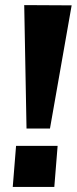

<svg xmlns="http://www.w3.org/2000/svg" viewBox="-20 -733 302 753"><path d="M84 -229 75 -713 261 -712 176 -229ZM43 -161H206L193 0H30Z"/></svg>

Font: Muli ExtraBold
Style: Italic
Weight: 800
Italic angle: -4.541°
Designer: Vernon Adams
Foundry: Vernon Adams
Version: Version 2.000